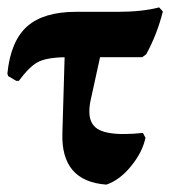

<svg xmlns="http://www.w3.org/2000/svg" viewBox="-21 -493 465 520"><path d="M225 -224Q221 -207 221 -191Q221 -158 243 -144Q265 -130 314 -130Q338 -130 366 -133L373 -120Q365 -81 334 -43Q303 -5 267 7Q143 -2 148 -134L154 -338Q104 -337 81 -324.5Q58 -312 30 -274H23L1 -287L-1 -294Q8 -382 52.5 -421.5Q97 -461 185 -461H298Q364 -461 410 -473L420 -462Q405 -401 375 -346L364 -338H250Z"/></svg>

Font: Alegreya
Style: Bold
Weight: 700
Designer: Juan Pablo del Peral
Foundry: Huerta Tipografica
Version: Version 2.008; ttfautohint (v1.8)